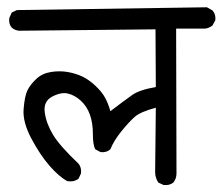

<svg xmlns="http://www.w3.org/2000/svg" viewBox="-20 -576 621 536"><path d="M436.5 -59.6 421.9 -66.4Q413.1 -80.1 413.1 -95.7L415 -275.4Q372.1 -263.7 356.4 -250Q340.8 -236.3 319.3 -210Q297.9 -183.6 288.1 -159.2Q277.3 -149.4 260.7 -151.4L246.1 -159.2Q239.3 -170.9 239.3 -201.7Q239.3 -232.4 231 -255.9Q222.7 -279.3 205.6 -294.9Q188.5 -310.5 169.4 -314.9Q150.4 -319.3 125.5 -306.2Q100.6 -293 105 -261.7Q109.4 -230.5 128.4 -199.2Q147.5 -168 199.2 -119.1Q208 -108.4 206.1 -91.8L199.2 -77.1Q186.5 -67.4 168 -70.3Q144.5 -83 118.2 -113.3Q91.8 -143.6 67.4 -189.5Q43 -235.4 45.9 -271.5Q48.8 -307.6 56.6 -323.7Q64.5 -339.8 81.1 -355.5Q97.7 -371.1 122.1 -375Q146.5 -378.9 168.9 -375Q191.4 -371.1 210 -362.3Q228.5 -353.5 247.1 -335.9Q265.6 -318.4 274.4 -301.3Q283.2 -284.2 288.1 -265.6Q328.1 -295.9 348.6 -310.5Q369.1 -325.2 415 -333L414.1 -494.1L33.2 -490.2Q21.5 -491.2 12.7 -499Q3.9 -508.8 5.9 -525.4L12.7 -541L27.3 -547.9L557.6 -555.7L573.2 -546.9Q583 -536.1 581.1 -519.5L573.2 -504.9Q563.5 -497.1 551.8 -496.1H471.7L472.7 -91.8Q472.7 -77.1 463.9 -66.4Q453.1 -57.6 436.5 -59.6Z"/></svg>

Font: NaikaiFont
Style: Regular
Weight: 400
Version: Version 1.67